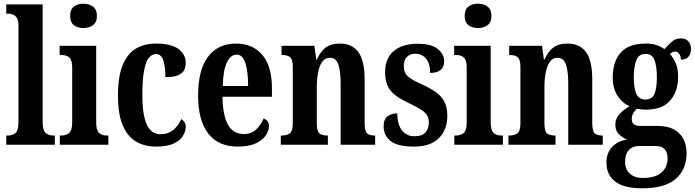

<svg xmlns="http://www.w3.org/2000/svg" viewBox="-20 -784 3765 1040"><path d="M14 0V-50H24Q49 -50 64.5 -64Q80 -78 80 -122V-648Q80 -675 70.5 -688.5Q61 -702 47.5 -706Q34 -710 24 -710H14V-760H211V-122Q211 -78 227 -64Q243 -50 268 -50H277V0Z M432 -632Q401 -632 380.5 -647.5Q360 -663 360 -698Q360 -733 380.5 -748.5Q401 -764 432 -764Q462 -764 483.5 -748.5Q505 -733 505 -698Q505 -663 483.5 -647.5Q462 -632 432 -632ZM304 0V-50H313Q339 -50 355 -64Q371 -78 371 -121V-418Q371 -459 355.5 -472.5Q340 -486 315 -486H303V-536H501V-122Q501 -78 516.5 -64Q532 -50 558 -50H567V0Z M825 10Q763 10 717 -17Q671 -44 645 -104.5Q619 -165 619 -266Q619 -373 646 -435Q673 -497 719 -522.5Q765 -548 822 -548Q909 -548 947.5 -518Q986 -488 986 -444Q986 -422 977.5 -404.5Q969 -387 945 -376.5Q921 -366 876 -366Q876 -416 865.5 -453.5Q855 -491 825 -491Q803 -491 786.5 -471Q770 -451 760.5 -402Q751 -353 751 -267Q751 -164 774.5 -110.5Q798 -57 850 -57Q891 -57 919.5 -81Q948 -105 962 -139Q972 -133 979 -122.5Q986 -112 986 -97Q986 -74 971.5 -49Q957 -24 922 -7Q887 10 825 10Z M1268 10Q1161 10 1107 -62Q1053 -134 1053 -265Q1053 -406 1107 -477Q1161 -548 1259 -548Q1349 -548 1401 -486.5Q1453 -425 1453 -306V-260H1185Q1187 -155 1216 -106.5Q1245 -58 1300 -58Q1342 -58 1367.5 -82.5Q1393 -107 1408 -142Q1420 -138 1428.5 -128Q1437 -118 1437 -101Q1437 -77 1420 -51Q1403 -25 1365.5 -7.5Q1328 10 1268 10ZM1324 -318Q1324 -396 1309.5 -442Q1295 -488 1262 -488Q1228 -488 1208 -444Q1188 -400 1187 -318Z M1501 0V-50H1506Q1534 -50 1550 -62Q1566 -74 1566 -119V-421Q1566 -463 1551 -474.5Q1536 -486 1509 -486H1505V-536H1683L1693 -462H1697Q1715 -504 1743.5 -526Q1772 -548 1822 -548Q1887 -548 1921 -502Q1955 -456 1955 -354V-121Q1955 -74 1968 -62Q1981 -50 2008 -50H2012V0H1825V-334Q1825 -398 1812.5 -434.5Q1800 -471 1767 -471Q1740 -471 1724.5 -448Q1709 -425 1702.5 -389Q1696 -353 1696 -312V-116Q1696 -72 1710.5 -61Q1725 -50 1752 -50H1756V0Z M2223 10Q2134 10 2096 -20Q2058 -50 2058 -100Q2058 -139 2080 -154.5Q2102 -170 2132 -170Q2132 -110 2157 -78Q2182 -46 2225 -46Q2267 -46 2285 -67Q2303 -88 2303 -122Q2303 -155 2280.5 -175Q2258 -195 2208 -219Q2159 -241 2127.5 -263.5Q2096 -286 2081 -316.5Q2066 -347 2066 -393Q2066 -470 2114 -508.5Q2162 -547 2241 -547Q2318 -547 2352 -518Q2386 -489 2386 -453Q2386 -389 2310 -389Q2310 -440 2287.5 -466.5Q2265 -493 2230 -493Q2201 -493 2184 -475.5Q2167 -458 2167 -427Q2167 -391 2188 -371.5Q2209 -352 2265 -327Q2308 -308 2339 -286.5Q2370 -265 2386.5 -234Q2403 -203 2403 -156Q2403 -81 2357 -35.5Q2311 10 2223 10Z M2569 -632Q2538 -632 2517.5 -647.5Q2497 -663 2497 -698Q2497 -733 2517.5 -748.5Q2538 -764 2569 -764Q2599 -764 2620.5 -748.5Q2642 -733 2642 -698Q2642 -663 2620.5 -647.5Q2599 -632 2569 -632ZM2441 0V-50H2450Q2476 -50 2492 -64Q2508 -78 2508 -121V-418Q2508 -459 2492.5 -472.5Q2477 -486 2452 -486H2440V-536H2638V-122Q2638 -78 2653.5 -64Q2669 -50 2695 -50H2704V0Z M2734 0V-50H2739Q2767 -50 2783 -62Q2799 -74 2799 -119V-421Q2799 -463 2784 -474.5Q2769 -486 2742 -486H2738V-536H2916L2926 -462H2930Q2948 -504 2976.5 -526Q3005 -548 3055 -548Q3120 -548 3154 -502Q3188 -456 3188 -354V-121Q3188 -74 3201 -62Q3214 -50 3241 -50H3245V0H3058V-334Q3058 -398 3045.5 -434.5Q3033 -471 3000 -471Q2973 -471 2957.5 -448Q2942 -425 2935.5 -389Q2929 -353 2929 -312V-116Q2929 -72 2943.5 -61Q2958 -50 2985 -50H2989V0Z M3459 236Q3361 236 3313 200Q3265 164 3265 97Q3265 43 3296.5 11Q3328 -21 3376 -28Q3353 -38 3333 -56.5Q3313 -75 3313 -109Q3313 -141 3334.5 -165Q3356 -189 3390 -209Q3350 -226 3324.5 -266Q3299 -306 3299 -363Q3299 -451 3342.5 -499.5Q3386 -548 3478 -548Q3510 -548 3534 -540.5Q3558 -533 3579 -518Q3596 -537 3617 -556.5Q3638 -576 3669 -576Q3696 -576 3709.5 -559Q3723 -542 3723 -519Q3723 -496 3710.5 -478.5Q3698 -461 3668 -461Q3668 -482 3658 -493.5Q3648 -505 3638 -505Q3628 -505 3621.5 -501Q3615 -497 3608 -492Q3627 -472 3640 -442.5Q3653 -413 3653 -368Q3653 -290 3610.5 -240Q3568 -190 3478 -190Q3468 -190 3453 -191.5Q3438 -193 3430 -195Q3421 -188 3411.5 -173Q3402 -158 3402 -139Q3402 -119 3414.5 -110.5Q3427 -102 3446 -102H3538Q3621 -102 3660 -61Q3699 -20 3699 46Q3699 134 3640 185Q3581 236 3459 236ZM3476 -245Q3513 -245 3525.5 -276.5Q3538 -308 3538 -365Q3538 -424 3525.5 -458Q3513 -492 3476 -492Q3440 -492 3426.5 -457.5Q3413 -423 3413 -364Q3413 -308 3426.5 -276.5Q3440 -245 3476 -245ZM3461 180Q3530 180 3563 150.5Q3596 121 3596 75Q3596 7 3533 7H3436Q3421 7 3404.5 15Q3388 23 3377 41.5Q3366 60 3366 94Q3366 134 3392 157Q3418 180 3461 180Z"/></svg>

Font: Noto Serif Hebrew ExtraCondensed
Style: Bold
Weight: 700
Width: 2
Designer: Monotype Design Team
Foundry: Monotype Imaging Inc.
Version: Version 2.004; ttfautohint (v1.8.4.7-5d5b)